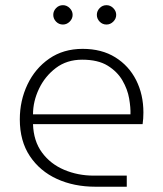

<svg xmlns="http://www.w3.org/2000/svg" viewBox="-20 -707 617 727"><path d="M341 0Q260 0 195.5 -29.5Q131 -59 93 -116Q55 -173 55 -255Q55 -326 84 -387Q113 -448 166.5 -485Q220 -522 293 -522Q365 -522 416.5 -490Q468 -458 495.5 -403.5Q523 -349 523 -281Q523 -258 520 -237H105Q107 -173 139 -129.5Q171 -86 223 -64Q275 -42 335 -42H460V0ZM105 -274H474Q475 -299 469 -334Q463 -369 443.5 -402.5Q424 -436 387.5 -458.5Q351 -481 291 -481Q233 -481 191.5 -449.5Q150 -418 127.5 -370.5Q105 -323 105 -274ZM383.3 -614.1Q367.9 -614.1 357.3 -625.1Q346.7 -636.2 346.7 -650.7Q346.7 -665.2 357.3 -676.3Q367.9 -687.4 383.3 -687.4Q397.8 -687.4 408.9 -676.3Q420 -665.2 420 -650.7Q420 -636.2 408.9 -625.1Q397.8 -614.1 383.3 -614.1ZM218.3 -614.1Q202.9 -614.1 192.3 -625.1Q181.7 -636.2 181.7 -650.7Q181.7 -665.2 192.3 -676.3Q202.9 -687.4 218.3 -687.4Q232.8 -687.4 243.9 -676.3Q255 -665.2 255 -650.7Q255 -636.2 243.9 -625.1Q232.8 -614.1 218.3 -614.1Z"/></svg>

Font: MuseoModerno ExtraLight
Style: Regular
Weight: 200
Designer: Pablo Cosgaya, Héctor Gatti, Marcela Romero, and the Authors of The MuseoModerno Project.
Foundry: Omnibus-Type Team
Version: Version 1.001